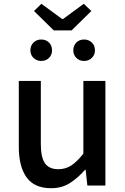

<svg xmlns="http://www.w3.org/2000/svg" viewBox="-20 -977 660 1011"><path d="M249 14Q161 14 120 -43Q79 -100 79 -204V-551H195V-218Q195 -148 217 -117Q239 -86 287 -86Q325 -86 355 -105.5Q385 -125 419 -168V-551H535V0H440L431 -83H428Q390 -40 348 -13Q306 14 249 14ZM263 -817 159 -919 198 -957 307 -877H312L421 -957L461 -919L357 -817ZM197 -656Q173 -656 156.5 -672Q140 -688 140 -712Q140 -737 156.5 -753Q173 -769 197 -769Q222 -769 238 -753Q254 -737 254 -712Q254 -688 238 -672Q222 -656 197 -656ZM423 -656Q398 -656 382 -672Q366 -688 366 -712Q366 -737 382 -753Q398 -769 423 -769Q447 -769 463.5 -753Q480 -737 480 -712Q480 -688 463.5 -672Q447 -656 423 -656Z"/></svg>

Font: Noto Sans SC Medium
Style: Regular
Weight: 500
Designer: Ryoko NISHIZUKA  (kana, bopomofo & ideographs); Paul D. Hunt (Latin, Greek & Cyrillic); Sandoll Communications , Soo-you
Foundry: Adobe
Version: Version 2.004-H2;hotconv 1.0.118;makeotfexe 2.5.65603